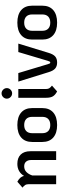

<svg xmlns="http://www.w3.org/2000/svg" viewBox="808 -1526 730 2385"><g transform="rotate(-90 1172.5 -333.0)"><path d="M487 -320V0H378V-309Q378 -350 357.5 -373.5Q337 -397 300 -397Q257 -397 229 -369.5Q201 -342 186 -297V0H77V-345Q77 -369 68 -384Q59 -399 35 -418L108 -482Q140 -465 157 -445.5Q174 -426 181 -399Q202 -437 240 -459.5Q278 -482 330 -482Q406 -482 446.5 -439.5Q487 -397 487 -320Z M602 -172V-298Q602 -386 657 -434Q712 -482 812 -482Q913 -482 968 -434Q1023 -386 1023 -298V-172Q1023 -84 968 -36Q913 12 812 12Q712 12 657 -36Q602 -84 602 -172ZM914 -172V-298Q914 -346 887.5 -371.5Q861 -397 812 -397Q764 -397 737.5 -371.5Q711 -346 711 -298V-172Q711 -124 737.5 -98.5Q764 -73 812 -73Q861 -73 887.5 -98.5Q914 -124 914 -172Z M1140 -613Q1140 -639 1159.5 -658.5Q1179 -678 1206 -678Q1232 -678 1251.5 -658.5Q1271 -639 1271 -613Q1271 -586 1251.5 -566.5Q1232 -547 1206 -547Q1179 -547 1159.5 -566.5Q1140 -586 1140 -613ZM1151 -123V-470H1260V-125Q1260 -101 1269 -86Q1278 -71 1302 -52L1230 12Q1186 -11 1168.5 -41Q1151 -71 1151 -123Z M1469 -94 1352 -470H1458L1568 -104Q1574 -85 1577.5 -79Q1581 -73 1589 -73Q1596 -73 1600.5 -79.5Q1605 -86 1610 -104L1719 -470H1824L1709 -94Q1692 -37 1664.5 -12.5Q1637 12 1589 12Q1542 12 1514 -12.5Q1486 -37 1469 -94Z M1874 -172V-298Q1874 -386 1929 -434Q1984 -482 2084 -482Q2185 -482 2240 -434Q2295 -386 2295 -298V-172Q2295 -84 2240 -36Q2185 12 2084 12Q1984 12 1929 -36Q1874 -84 1874 -172ZM2186 -172V-298Q2186 -346 2159.5 -371.5Q2133 -397 2084 -397Q2036 -397 2009.5 -371.5Q1983 -346 1983 -298V-172Q1983 -124 2009.5 -98.5Q2036 -73 2084 -73Q2133 -73 2159.5 -98.5Q2186 -124 2186 -172Z"/></g></svg>

Font: KoHo SemiBold
Style: Regular
Weight: 600
Designer: Cadson Demak & Katatrad Team
Foundry: Cadson Demak Co.,Ltd.
Version: Version 1.000; ttfautohint (v1.6)